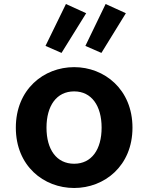

<svg xmlns="http://www.w3.org/2000/svg" viewBox="-20 -924 740 958"><path d="M207 -695 287 -660 410 -858 309 -904ZM406 -695 486 -660 608 -858 507 -904ZM59 -287C59 -96 198 14 350 14C501 14 641 -96 641 -287C641 -478 501 -589 350 -589C198 -589 59 -478 59 -287ZM487 -287C487 -178 437 -107 350 -107C262 -107 212 -178 212 -287C212 -396 262 -468 350 -468C437 -468 487 -396 487 -287Z"/></svg>

Font: Kawkab Mono
Style: Bold
Weight: 700
Monospace: yes
Designer: Abdullah Arif
Foundry: Abdullah Arif
Version: Version 1.000;PS 000.500;hotconv 1.0.88;makeotf.lib2.5.64775